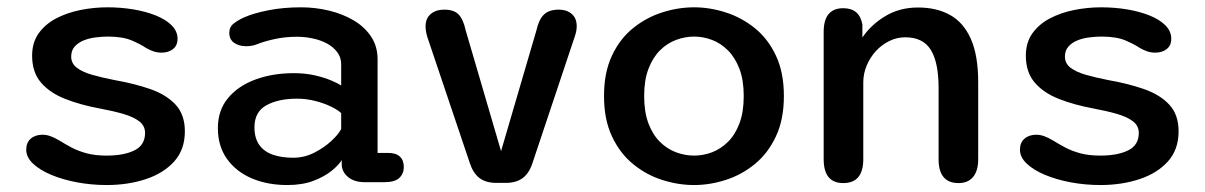

<svg xmlns="http://www.w3.org/2000/svg" viewBox="-20 -508 3376 538"><path d="M279 10.5Q236.5 10.5 196.2 3Q156 -4.5 123.8 -18Q91.5 -31.5 72.5 -49.5Q53.5 -67.5 53.5 -88.5Q53.5 -108.5 66.2 -119.5Q79 -130.5 99.5 -130.5Q110 -130.5 121.2 -126.5Q132.5 -122.5 146 -114.5Q162 -104.5 180.2 -94.8Q198.5 -85 222.5 -78.5Q246.5 -72 278.5 -72Q327.5 -72 357 -86.8Q386.5 -101.5 386.5 -135.5Q386.5 -155.5 370.2 -168Q354 -180.5 325.5 -188.8Q297 -197 259.5 -204Q205.5 -214 162.8 -230.8Q120 -247.5 95 -276.5Q70 -305.5 70 -352Q70 -389 88.5 -414.8Q107 -440.5 137.5 -456.5Q168 -472.5 205.5 -480Q243 -487.5 281 -487.5Q318 -487.5 353 -481.8Q388 -476 416.2 -464.8Q444.5 -453.5 461 -437Q477.5 -420.5 477.5 -399.5Q477.5 -380.5 464.8 -370.5Q452 -360.5 433 -360.5Q421 -360.5 411 -363.8Q401 -367 389.5 -373.5Q375 -383.5 349.5 -394.5Q324 -405.5 282 -405.5Q266 -405.5 248 -403.2Q230 -401 214.5 -394.8Q199 -388.5 189.2 -377.5Q179.5 -366.5 179.5 -349.5Q179.5 -330 195.5 -318Q211.5 -306 238.8 -298.2Q266 -290.5 301.5 -283.5Q356 -274 400.8 -258.5Q445.5 -243 471.8 -215Q498 -187 498 -140Q498 -88.5 467.8 -55.2Q437.5 -22 387.8 -5.8Q338 10.5 279 10.5Z M1002.5 2.5Q972.5 2.5 955 -12.2Q937.5 -27 937.5 -48.5V-59.5Q930 -46.5 910 -30Q890 -13.5 858.8 -1.5Q827.5 10.5 785 10.5Q729.5 10.5 685.5 -8.2Q641.5 -27 616 -62.8Q590.5 -98.5 590.5 -149Q590.5 -199 619 -233.2Q647.5 -267.5 695.8 -285.2Q744 -303 803.5 -303Q835.5 -303 862.5 -296.8Q889.5 -290.5 908.8 -282.2Q928 -274 936 -268.5V-328Q936 -347 925.2 -361.5Q914.5 -376 896.8 -385.8Q879 -395.5 856.8 -400.2Q834.5 -405 811.5 -405Q780 -405 750.8 -398.8Q721.5 -392.5 700 -384Q691.5 -380.5 683.5 -379.5Q675.5 -378.5 669.5 -378.5Q649.5 -378.5 636 -388Q622.5 -397.5 622.5 -416Q622.5 -432.5 635 -442.2Q647.5 -452 664.5 -459.5Q690.5 -471 732 -479.2Q773.5 -487.5 823.5 -487.5Q864 -487.5 902.2 -478.2Q940.5 -469 971.2 -450.8Q1002 -432.5 1020 -405.2Q1038 -378 1038 -342V-79.5H1068Q1089.5 -79.5 1100.5 -69.2Q1111.5 -59 1111.5 -40Q1111.5 -21.5 1099 -9.5Q1086.5 2.5 1056.5 2.5ZM936 -191Q927.5 -199.5 908.2 -209Q889 -218.5 863.8 -225Q838.5 -231.5 812 -231.5Q760 -231.5 726.5 -213Q693 -194.5 693 -151.5Q693 -121 706.5 -102Q720 -83 744.5 -74.5Q769 -66 801.5 -66Q832.5 -66 860.2 -80Q888 -94 908.2 -112.8Q928.5 -131.5 936 -146.5Z M1371 4.5Q1341.5 4.5 1323.5 -9.2Q1305.5 -23 1296.5 -51L1177 -405.5Q1172.5 -421 1172.5 -434Q1172.5 -456.5 1187 -468.8Q1201.5 -481 1224.5 -481Q1252.5 -481 1265.5 -467Q1278.5 -453 1285 -422.5L1384 -84.5L1483 -422.5Q1489.5 -452.5 1503.8 -466.8Q1518 -481 1546 -481Q1568 -481 1582 -469Q1596 -457 1596 -434.5Q1596 -421 1590.5 -405.5L1472 -51Q1463 -23 1444.8 -9.2Q1426.5 4.5 1397 4.5Z M1925 10.5Q1880 10.5 1835.5 -3.8Q1791 -18 1754 -48.2Q1717 -78.5 1694.8 -125.8Q1672.5 -173 1672.5 -239Q1672.5 -305 1694.8 -352.2Q1717 -399.5 1754 -429.2Q1791 -459 1835.5 -473.2Q1880 -487.5 1925 -487.5Q1969 -487.5 2013.5 -473.2Q2058 -459 2095 -429.2Q2132 -399.5 2154.2 -352.2Q2176.5 -305 2176.5 -239Q2176.5 -173 2154.2 -125.8Q2132 -78.5 2095 -48.2Q2058 -18 2013.5 -3.8Q1969 10.5 1925 10.5ZM1925 -72Q1950.5 -72 1975 -81.2Q1999.5 -90.5 2019.8 -110.5Q2040 -130.5 2052 -162.2Q2064 -194 2064 -239Q2064 -283.5 2052 -315Q2040 -346.5 2019.8 -366.8Q1999.5 -387 1975 -396.2Q1950.5 -405.5 1925 -405.5Q1899.5 -405.5 1874.5 -396.2Q1849.5 -387 1829.2 -366.8Q1809 -346.5 1797 -315Q1785 -283.5 1785 -239Q1785 -194 1797 -162.2Q1809 -130.5 1829.2 -110.5Q1849.5 -90.5 1874.5 -81.2Q1899.5 -72 1925 -72Z M2666 5Q2610 5 2610 -62V-261.5Q2610 -333 2588.2 -368.2Q2566.5 -403.5 2516.5 -403.5Q2493 -403.5 2471.8 -393Q2450.5 -382.5 2434.2 -364.8Q2418 -347 2408.5 -324.2Q2399 -301.5 2399 -277.5V-62Q2399 5 2343 5Q2288 5 2288 -62V-418.5Q2288 -485 2343 -485Q2388.5 -485 2396.5 -439V-403Q2421 -439 2461 -463Q2501 -487 2552.5 -487Q2604.5 -487 2642.2 -466Q2680 -445 2700.5 -398.8Q2721 -352.5 2721 -277.5V-62Q2721 -29.5 2706.8 -12.2Q2692.5 5 2666 5Z M3063.5 10.5Q3021 10.5 2980.8 3Q2940.5 -4.5 2908.2 -18Q2876 -31.5 2857 -49.5Q2838 -67.5 2838 -88.5Q2838 -108.5 2850.8 -119.5Q2863.5 -130.5 2884 -130.5Q2894.5 -130.5 2905.8 -126.5Q2917 -122.5 2930.5 -114.5Q2946.5 -104.5 2964.8 -94.8Q2983 -85 3007 -78.5Q3031 -72 3063 -72Q3112 -72 3141.5 -86.8Q3171 -101.5 3171 -135.5Q3171 -155.5 3154.8 -168Q3138.5 -180.5 3110 -188.8Q3081.5 -197 3044 -204Q2990 -214 2947.2 -230.8Q2904.5 -247.5 2879.5 -276.5Q2854.5 -305.5 2854.5 -352Q2854.5 -389 2873 -414.8Q2891.5 -440.5 2922 -456.5Q2952.5 -472.5 2990 -480Q3027.5 -487.5 3065.5 -487.5Q3102.5 -487.5 3137.5 -481.8Q3172.5 -476 3200.8 -464.8Q3229 -453.5 3245.5 -437Q3262 -420.5 3262 -399.5Q3262 -380.5 3249.2 -370.5Q3236.5 -360.5 3217.5 -360.5Q3205.5 -360.5 3195.5 -363.8Q3185.5 -367 3174 -373.5Q3159.5 -383.5 3134 -394.5Q3108.5 -405.5 3066.5 -405.5Q3050.5 -405.5 3032.5 -403.2Q3014.5 -401 2999 -394.8Q2983.5 -388.5 2973.8 -377.5Q2964 -366.5 2964 -349.5Q2964 -330 2980 -318Q2996 -306 3023.2 -298.2Q3050.5 -290.5 3086 -283.5Q3140.5 -274 3185.2 -258.5Q3230 -243 3256.2 -215Q3282.5 -187 3282.5 -140Q3282.5 -88.5 3252.2 -55.2Q3222 -22 3172.2 -5.8Q3122.5 10.5 3063.5 10.5Z"/></svg>

Font: Sono Medium
Style: Regular
Weight: 500
Designer: Tyler Finck
Foundry: Tyler Finck
Version: Version 2.112